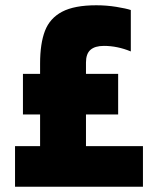

<svg xmlns="http://www.w3.org/2000/svg" viewBox="-20 -708 590 728"><path d="M522 -154V0H37V-154H132V-274H67V-428H132V-467Q132 -543 150.5 -591Q169 -639 215.5 -663.5Q262 -688 345 -688Q384 -688 421 -682Q458 -676 476 -670V-513Q425 -534 374 -534Q340 -534 323 -519Q306 -504 306 -471V-428H428V-274H306V-154Z"/></svg>

Font: Biryani Heavy
Style: Regular
Weight: 900
Designer: Dan Reynolds and Mathieu Réguer
Foundry: Dan Reynolds and Mathieu Réguer
Version: Version 1.003; ttfautohint (v1.1) -l 5 -r 5 -G 72 -x 0 -D la